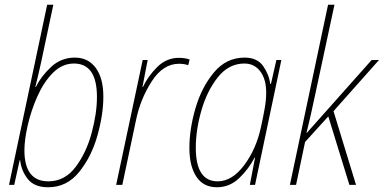

<svg xmlns="http://www.w3.org/2000/svg" viewBox="-20 -780 1619 810"><path d="M416 -372Q416 -450 384 -493.5Q352 -537 296 -537Q238 -537 196 -498Q154 -459 131 -413H129Q135 -436 141 -462.5Q147 -489 153 -515L205 -760H179L18 0H40L63 -104H65Q70 -59 97.5 -24.5Q125 10 183 10Q262 10 314 -54.5Q366 -119 391 -208Q416 -297 416 -372ZM83 -146Q83 -190 97 -251.5Q111 -313 137.5 -373Q164 -433 203 -472.5Q242 -512 292 -512Q389 -512 389 -371Q389 -302 366.5 -218.5Q344 -135 298.5 -75Q253 -15 184 -15Q83 -15 83 -146Z M496 0 554 -274Q572 -362 620 -436.5Q668 -511 735 -511Q757 -511 774 -505L780 -529Q760 -536 735 -536Q682 -536 643 -497Q604 -458 583 -413H581L603 -527H582L470 0Z M806 -157Q806 -231 829.5 -313.5Q853 -396 899 -454Q945 -512 1011 -512Q1053 -512 1078 -479Q1103 -446 1103 -389Q1103 -358 1096.5 -321.5Q1090 -285 1081 -244Q1061 -151 1010 -83Q959 -15 898 -15Q806 -15 806 -157ZM1054 -115H1056L1034 0H1056L1167 -527H1146L1123 -426H1120Q1115 -466 1090 -501.5Q1065 -537 1012 -537Q935 -537 883 -475Q831 -413 805 -324.5Q779 -236 779 -156Q779 -79 808.5 -34.5Q838 10 895 10Q949 10 989.5 -29Q1030 -68 1054 -115Z M1229 0 1267 -181 1365 -289 1454 0H1482L1387 -311L1579 -527H1548L1274 -219H1273Q1291 -292 1308 -373L1391 -760H1364L1203 0Z"/></svg>

Font: Noto Sans Display SemiCondensed Thin
Style: Italic
Weight: 250
Width: 4
Designer: Monotype Design team
Foundry: Monotype Imaging Inc.
Version: 1.000